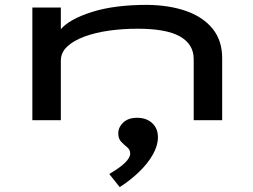

<svg xmlns="http://www.w3.org/2000/svg" viewBox="-20 -494 1040 789"><path d="M113 0V-463H230V-374Q265 -415 357 -444.5Q449 -474 585 -474Q676 -473 745.5 -448.5Q815 -424 854 -375.5Q893 -327 893 -255V0H776V-251Q776 -312 720 -344Q664 -376 545 -376Q484 -376 427.5 -368Q371 -360 326.5 -343.5Q282 -327 256 -302.5Q230 -278 230 -245V0ZM472 275 429 221Q515 171 515 137Q515 121 502.5 111Q490 101 478 88.5Q466 76 466 54Q466 29 486.5 9.5Q507 -10 543 -10Q582 -10 605.5 12Q629 34 629 70Q629 104 608.5 140.5Q588 177 552.5 211.5Q517 246 472 275Z"/></svg>

Font: Inconsolata UltraExpanded SemiBold
Style: Regular
Weight: 600
Width: 9
Monospace: yes
Designer: Raph Levien, Cyreal, Brenton Simpson
Foundry: Raph Levien, Cyreal, Google
Version: Version 3.001; ttfautohint (v1.8.2.53-6de2)